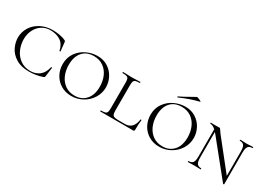

<svg xmlns="http://www.w3.org/2000/svg" viewBox="-5 -1292 2735 1971"><g transform="rotate(30 1362.5 -306.0)"><path d="M464 -451Q471 -448 473 -445Q475 -442 476 -434L487 -331Q487 -328 481.5 -327Q476 -326 475 -330Q461 -400 412.5 -433.5Q364 -467 289 -467Q235 -467 191 -439Q147 -411 122 -361.5Q97 -312 97 -251Q97 -188 122 -130.5Q147 -73 197 -36.5Q247 0 317 0Q380 0 424 -34.5Q468 -69 484 -140Q484 -143 489 -143Q491 -143 493.5 -141.5Q496 -140 496 -139L482 -33Q481 -25 479 -22Q477 -19 468 -15Q391 12 308 12Q214 12 153 -26Q92 -64 64.5 -121Q37 -178 37 -236Q37 -304 73 -360Q109 -416 172 -448Q235 -480 312 -480Q350 -480 393.5 -472.5Q437 -465 464 -451Z M571 -230Q571 -308 612 -365Q653 -422 715.5 -451Q778 -480 843 -480Q913 -480 966 -446Q1019 -412 1047.5 -357Q1076 -302 1076 -242Q1076 -174 1040 -115.5Q1004 -57 942.5 -22.5Q881 12 809 12Q739 12 684.5 -21Q630 -54 600.5 -109.5Q571 -165 571 -230ZM1018 -216Q1018 -283 994 -338.5Q970 -394 923 -427Q876 -460 810 -460Q724 -460 676.5 -405Q629 -350 629 -254Q629 -186 653.5 -130Q678 -74 725 -41Q772 -8 836 -8Q919 -8 968.5 -63Q1018 -118 1018 -216Z M1353 -15H1433Q1531 -15 1548 -135Q1548 -137 1552 -137Q1555 -137 1557.5 -136Q1560 -135 1560 -133Q1553 -90 1553 -15Q1553 -7 1549.5 -3.5Q1546 0 1538 0H1149Q1147 0 1147 -6Q1147 -12 1149 -12Q1183 -12 1199 -17Q1215 -22 1220.5 -36.5Q1226 -51 1226 -81V-387Q1226 -417 1220.5 -431Q1215 -445 1199 -450.5Q1183 -456 1149 -456Q1147 -456 1147 -462Q1147 -468 1149 -468L1193 -467Q1229 -465 1251 -465Q1276 -465 1312 -467L1354 -468Q1356 -468 1356 -462Q1356 -456 1354 -456Q1320 -456 1304.5 -450.5Q1289 -445 1283.5 -430.5Q1278 -416 1278 -386V-85Q1278 -56 1283.5 -41.5Q1289 -27 1305 -21Q1321 -15 1353 -15Z M1612 -230Q1612 -308 1653 -365Q1694 -422 1756.5 -451Q1819 -480 1884 -480Q1954 -480 2007 -446Q2060 -412 2088.5 -357Q2117 -302 2117 -242Q2117 -174 2081 -115.5Q2045 -57 1983.5 -22.5Q1922 12 1850 12Q1780 12 1725.5 -21Q1671 -54 1641.5 -109.5Q1612 -165 1612 -230ZM2059 -216Q2059 -283 2035 -338.5Q2011 -394 1964 -427Q1917 -460 1851 -460Q1765 -460 1717.5 -405Q1670 -350 1670 -254Q1670 -186 1694.5 -130Q1719 -74 1766 -41Q1813 -8 1877 -8Q1960 -8 2009.5 -63Q2059 -118 2059 -216ZM1764 -521Q1760 -521 1759 -525.5Q1758 -530 1761 -532Q1807 -553 1883 -597L1933 -625Q1937 -627 1953.5 -621Q1970 -615 1982.5 -607.5Q1995 -600 1988 -599Q1926 -584 1874.5 -565.5Q1823 -547 1766 -522Z M2253 -446 2273 -443V-104Q2273 -53 2287.5 -32.5Q2302 -12 2338 -12Q2340 -12 2340 -6Q2340 0 2338 0Q2316 0 2305 -1L2264 -2L2222 -1Q2210 0 2188 0Q2185 0 2185 -6Q2185 -12 2188 -12Q2225 -12 2239 -32.5Q2253 -53 2253 -104ZM2612 13 2290 -386Q2258 -425 2235 -440.5Q2212 -456 2190 -456Q2188 -456 2188 -462Q2188 -468 2190 -468L2246 -467L2289 -468Q2297 -468 2300.5 -464.5Q2304 -461 2311 -449Q2322 -431 2334 -416L2614 -64L2624 11Q2624 13 2619 14Q2614 15 2612 13ZM2624 11 2604 -20V-364Q2604 -415 2590 -435.5Q2576 -456 2540 -456Q2537 -456 2537 -462Q2537 -468 2540 -468L2573 -467Q2597 -465 2614 -465Q2630 -465 2656 -467L2691 -468Q2693 -468 2693 -462Q2693 -456 2691 -456Q2654 -456 2639 -435.5Q2624 -415 2624 -364Z"/></g></svg>

Font: Cormorant SC Light
Style: Regular
Weight: 300
Designer: Christian Thalmann (Catharsis Fonts)
Foundry: Catharsis Fonts
Version: Version 4.000